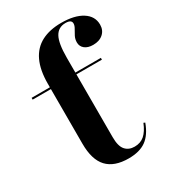

<svg xmlns="http://www.w3.org/2000/svg" viewBox="-160 -717 729 815"><g transform="rotate(-30 204.0 -310.0)"><path d="M90.3 -208.9V-434.7Q90.3 -501.6 110.9 -545.2Q131.5 -588.7 171.4 -609.7Q211.3 -630.6 268.5 -630.6Q333.1 -630.6 370.6 -606.9Q408.1 -583.1 408.1 -541.9Q408.1 -514.5 389.5 -498Q371 -481.5 340.3 -481.5Q314.5 -481.5 299.6 -493.5Q284.7 -505.6 284.7 -525Q284.7 -541.1 291.5 -554.4Q298.4 -567.7 305.6 -579.8Q312.9 -591.9 312.9 -602.4Q312.9 -621 283.9 -621Q248.4 -621 231.9 -591.1Q215.3 -561.3 215.3 -490.3V-208.9ZM229.8 11.3Q159.7 11.3 125 -25.8Q90.3 -62.9 90.3 -141.1V-208.9H215.3V-100.8Q215.3 -56.5 231.9 -37.9Q248.4 -19.4 276.6 -19.4Q305.6 -19.4 325 -36.3Q344.4 -53.2 358.9 -88.7L366.1 -85.5Q347.6 -34.7 315.7 -11.7Q283.9 11.3 229.8 11.3ZM0.8 -408.9V-417.7H340.3V-408.9Z"/></g></svg>

Font: Playfair 144pt SemiExpanded ExtraBold
Style: Regular
Weight: 800
Width: 6
Designer: Claus Eggers Sørensen
Foundry: Claus Eggers Sørensen
Version: Version 2.203